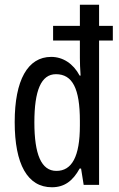

<svg xmlns="http://www.w3.org/2000/svg" viewBox="-20 -831 502 810"><path d="M199 -41C251 -41 287 -67 316 -120H322L333 -51H398V-660H456V-722H398V-811H317V-722H204V-660H317V-586C317 -566 318 -541 320 -512H316C289 -563 245 -591 196 -591C97 -591 42 -493 42 -316C42 -138 96 -41 199 -41ZM218 -110C154 -110 125 -180 125 -315C125 -448 153 -518 216 -518C286 -518 317 -457 317 -321V-301C317 -170 283 -110 218 -110Z"/></svg>

Font: Noto Sans Tamil UI ExtraCondensed
Style: Regular
Weight: 400
Width: 2
Designer: Jelle Bosma - Monotype Design Team
Foundry: Monotype Imaging Inc.
Version: Version 2.004